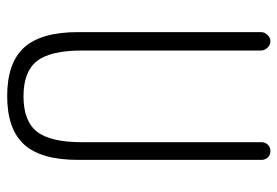

<svg xmlns="http://www.w3.org/2000/svg" viewBox="-140 -630 780 540"><g transform="rotate(90 250.0 -360.0)"><path d="M70.3 -190.4V-704.1Q70.3 -713.9 78.1 -722.2Q85.9 -730.5 96.2 -730.5Q106.4 -730.5 114.3 -722.2Q122.1 -713.9 122.1 -704.1V-200.2Q122.1 -111.3 151.9 -73.7Q181.6 -36.1 251 -36.1Q320.3 -36.1 350.1 -73.7Q379.9 -111.3 379.9 -200.2V-705.1Q379.9 -715.8 386.7 -723.1Q393.6 -730.5 404.8 -730.5Q416 -730.5 422.9 -723.1Q429.7 -715.8 429.7 -705.1V-190.4Q429.7 -85 386.2 -37.6Q342.8 9.8 250 9.8Q157.2 9.8 113.8 -37.6Q70.3 -85 70.3 -190.4Z"/></g></svg>

Font: Rounded Mgen+ 1m light
Style: Regular
Weight: 200
Designer: [Source Han Sans]
Ryoko NISHIZUKA  (kana & ideographs); Paul D. Hunt (Latin, Greek & Cyrillic); Wenlong ZHANG  (bopomofo
Version: Version 1.059.20150602